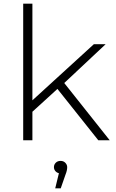

<svg xmlns="http://www.w3.org/2000/svg" viewBox="-20 -762 628 1043"><path d="M292 -279 156 -155V0H106V-742H156V-217L490 -522H554L329 -311L576 0H514ZM345 146Q345 164 336 186L310 261H280L300 179Q288 176 280.5 167Q273 158 273 146Q273 132 283 122Q293 112 309 112Q325 112 335 122.5Q345 133 345 146Z"/></svg>

Font: Montserrat Alternates Light
Style: Regular
Weight: 300
Designer: Julieta Ulanovsky
Foundry: Julieta Ulanovsky
Version: Version 7.200